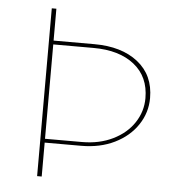

<svg xmlns="http://www.w3.org/2000/svg" viewBox="-49 -704 685 750"><g transform="rotate(5 293.5 -329.0)"><path d="M537 -342Q537 -285 505 -237Q473 -189 416 -161Q359 -133 285 -133H142V0H124V-658H142V-533H302Q409 -533 473 -482.5Q537 -432 537 -342ZM519 -340Q519 -424 460 -471Q401 -518 300 -518H142V-148H287Q355 -148 408 -174Q461 -200 490 -244Q519 -288 519 -340Z"/></g></svg>

Font: Ysabeau Thin
Style: Regular
Weight: 200
Designer: Christian Thalmann (Catharsis Fonts)
Version: Version 0.003